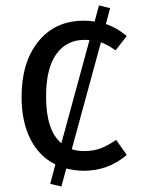

<svg xmlns="http://www.w3.org/2000/svg" viewBox="-20 -614 516 704"><path d="M290 -60.1Q322.3 -60.1 348.4 -69.8Q374.5 -79.6 405.8 -101.1L444.8 -45.9Q376.5 12.2 287.1 12.2Q257.3 12.2 223.1 3.9L205.1 69.8L164.1 60.1L183.1 -11.2Q124 -40 91.6 -103.8Q59.1 -167.5 59.1 -258.8Q59.1 -385.7 120.6 -461.9Q182.1 -538.1 287.1 -538.1Q307.6 -538.1 327.1 -535.2L342.8 -594.2L383.8 -584L368.2 -525.9Q408.2 -512.7 444.8 -481.9L403.8 -429.2Q375.5 -449.7 350.1 -459L243.2 -66.9Q263.2 -60.1 290 -60.1ZM148.9 -259.8Q148.9 -135.3 205.1 -88.9L308.1 -466.8Q302.2 -467.8 290 -467.8Q223.6 -467.8 186.3 -415.3Q148.9 -362.8 148.9 -259.8Z"/></svg>

Font: Fira Sans Book
Style: Regular
Weight: 350
Designer: Carrois Corporate & Edenspiekermann AG
Foundry: Carrois Corporate GbR & Edenspiekermann AG
Version: Version 4.203;PS 004.203;hotconv 1.0.88;makeotf.lib2.5.64775